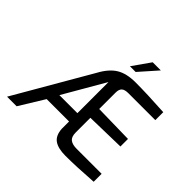

<svg xmlns="http://www.w3.org/2000/svg" viewBox="-216 -1163 1401 1401"><g transform="rotate(45 484.5 -462.5)"><path d="M477 -117V-192H246L128 0H29L368 -585Q412 -667 469 -702Q526 -737 618 -737Q735 -737 915 -726V-644H637Q599 -644 583.5 -629Q568 -614 568 -581V-412L871 -406V-328L568 -321V-170Q568 -125 590.5 -107.5Q613 -90 658 -90H915V-8Q743 4 635 4Q559 4 520 -23.5Q481 -51 477 -117ZM477 -278V-599L291 -278ZM603 -929H687L565 -791H506Z"/></g></svg>

Font: Exo Medium
Style: Regular
Weight: 500
Designer: Natanael Gama
Foundry: Natanael Gama
Version: Version 1.500; ttfautohint (v1.6)